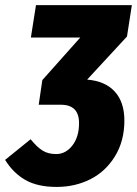

<svg xmlns="http://www.w3.org/2000/svg" viewBox="-41 -715 537 753"><path d="M476.1 -694.8 457 -571.8 300.8 -402.8Q371.6 -397 409.2 -355.7Q446.8 -314.5 446.8 -242.2Q446.8 -162.1 409.9 -102.1Q373 -42 313.2 -12Q253.4 18.1 181.2 18.1Q106.4 18.1 58.8 -9Q11.2 -36.1 -21 -87.9L79.1 -168.9Q104.5 -137.7 126.2 -124.3Q147.9 -110.8 179.2 -110.8Q216.8 -110.8 242.9 -144.5Q269 -178.2 269 -231.9Q269 -304.2 198.2 -304.2H110.8L125 -400.9L273.9 -567.9H80.1L100.1 -694.8Z"/></svg>

Font: Fira Sans Compressed ExtraBold
Style: Italic
Weight: 800
Width: 3
Italic angle: -8°
Designer: Carrois Corporate & Edenspiekermann AG
Foundry: Carrois Corporate GbR & Edenspiekermann AG
Version: Version 4.203;PS 004.203;hotconv 1.0.88;makeotf.lib2.5.64775